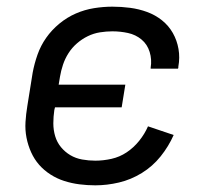

<svg xmlns="http://www.w3.org/2000/svg" viewBox="-20 -548 640 576"><path d="M266 8Q242 8 218.5 5Q195 2 173 -5Q151 -12 131.5 -24.5Q112 -37 97.5 -53.5Q83 -70 73.5 -91Q64 -112 59.5 -135Q55 -158 56.5 -182Q58 -206 62 -230L78 -330Q83 -357 92.5 -384Q102 -411 118.5 -434.5Q135 -458 158 -477Q181 -496 207.5 -507.5Q234 -519 262 -523.5Q290 -528 317 -528Q344 -528 370.5 -524.5Q397 -521 421.5 -512Q446 -503 466 -487Q486 -471 498.5 -449Q511 -427 515.5 -401Q520 -375 515 -348Q515 -346 515 -345Q515 -344 514 -342H432Q432 -343 432 -344Q432 -345 432 -345Q436 -369 429 -392Q422 -415 404.5 -429.5Q387 -444 364 -449Q341 -454 317 -454Q299 -454 280 -451Q261 -448 243.5 -439.5Q226 -431 211 -418Q196 -405 185.5 -388.5Q175 -372 169 -354Q163 -336 160 -318L156 -294H356L345 -226H145L143 -218Q140 -198 140 -178Q140 -158 145.5 -139.5Q151 -121 163 -106.5Q175 -92 191 -82.5Q207 -73 226.5 -69.5Q246 -66 266 -66Q290 -66 314.5 -71.5Q339 -77 360 -91Q381 -105 397.5 -125.5Q414 -146 424 -169L501 -143Q486 -109 462 -79Q438 -49 405.5 -29Q373 -9 337 -0.5Q301 8 266 8Z"/></svg>

Font: Zed Sans Extended
Style: Italic
Weight: 400
Width: 7
Italic angle: -9°
Designer: Belleve Invis
Foundry: Belleve Invis
Version: Version 1.0.0; ttfautohint (v1.8.4)